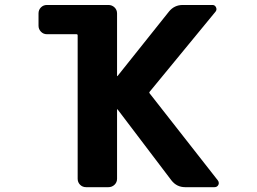

<svg xmlns="http://www.w3.org/2000/svg" viewBox="-20 -776 1040 776"><path d="M728.5 -19.5Q694.3 -19.5 672.9 -46.9L455.1 -334Q455.1 -335 454.1 -334.5Q453.1 -334 453.1 -333V-53.7Q453.1 -39.1 442.9 -29.3Q432.6 -19.5 418 -19.5H328.1Q313.5 -19.5 303.7 -29.3Q293.9 -39.1 293.9 -53.7V-632.8Q293.9 -637.7 289.1 -637.7H169.9Q155.3 -637.7 145.5 -647.9Q135.7 -658.2 135.7 -671.9V-721.7Q135.7 -736.3 145.5 -746.1Q155.3 -755.9 169.9 -755.9H418Q432.6 -755.9 442.9 -746.1Q453.1 -736.3 453.1 -721.7V-469.7Q453.1 -468.8 454.1 -468.3Q455.1 -467.8 455.1 -468.8L663.1 -729.5Q684.6 -755.9 718.8 -755.9H838.9Q848.6 -755.9 853 -746.6Q857.4 -737.3 851.6 -729.5L585 -405.3Q582 -402.3 585 -398.4L860.4 -46.9Q864.3 -42 864.3 -36.1Q864.3 -32.2 862.3 -28.3Q857.4 -19.5 846.7 -19.5Z"/></svg>

Font: Rounded-L Mgen+ 1m bold
Style: Bold
Weight: 700
Designer: [Source Han Sans]
Ryoko NISHIZUKA  (kana & ideographs); Paul D. Hunt (Latin, Greek & Cyrillic); Wenlong ZHANG  (bopomofo
Version: Version 1.059.20150602